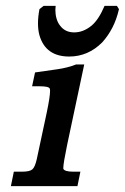

<svg xmlns="http://www.w3.org/2000/svg" viewBox="-20 -632 424 652"><path d="M384 -601Q376 -566 361.5 -538Q347 -510 327 -488Q279 -440 215 -440Q135 -440 114 -512Q109 -530 109 -552.5Q109 -575 114 -601L128 -612H169Q168 -605 168 -598Q168 -583 172 -569Q176 -555 184 -545Q201 -522 232 -522Q263 -522 291 -545Q315 -565 335 -612H377ZM208 -140Q195 -77 195 -62Q195 -60 195 -59Q199 -49 229 -49H253L243 0H17L27 -49H55Q81 -49 90 -57Q99 -65 105 -92L139 -251Q150 -304 150 -323Q150 -328 149 -331Q146 -339 115 -339H89L99 -386Q142 -392 176 -397Q210 -402 238 -413H266Z"/></svg>

Font: New Athena Unicode
Style: Bold Italic
Weight: 700
Designer: J. Rusten 1997; rev. by R. Hancock 2001, 2002, rev. by D. Mastronarde 2002-2021
Foundry: Society for Classical Studies (formerly American Philological Association)
Version: Version 5.008